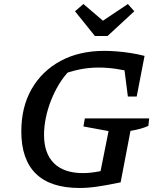

<svg xmlns="http://www.w3.org/2000/svg" viewBox="-20 -925 779 955"><path d="M376 10Q231 10 158.5 -61Q86 -132 86 -271Q86 -393 137.5 -482.5Q189 -572 281.5 -622Q374 -672 499 -672Q526 -672 559 -669.5Q592 -667 628 -661.5Q664 -656 699 -647L646 -564Q602 -576 557.5 -582.5Q513 -589 470 -589Q419 -589 370.5 -578.5Q322 -568 275 -549L327 -575Q298 -546 274.5 -507.5Q251 -469 234 -426Q217 -383 208 -339Q199 -295 199 -254Q199 -162 248.5 -113Q298 -64 393 -64Q461 -64 563 -95L580 -18Q513 -4 465 3Q417 10 376 10ZM469 -18 520 -273 395 -296 402 -336H722L718 -299Q701 -291 679.5 -285Q658 -279 629 -274L580 -18ZM616 -445 590 -648 699 -647 660 -445ZM452 -746 353 -869 395 -905 492 -822 616 -905 648 -869 515 -746Z"/></svg>

Font: Piazzolla Thin SemiBold
Style: Italic
Weight: 600
Italic angle: -11.3°
Version: Version 2.005